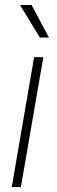

<svg xmlns="http://www.w3.org/2000/svg" viewBox="-20 -761 232 781"><path d="M156.2 -528.3 64.9 0H27.8L118.7 -528.3ZM108.4 -740.7 179.2 -608.4H142.1L61.5 -740.7Z"/></svg>

Font: Roboto Condensed ExtraLight
Style: Italic
Weight: 250
Italic angle: -12°
Designer: Christian Robertson
Foundry: Google
Version: Version 3.008; 2023